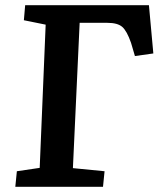

<svg xmlns="http://www.w3.org/2000/svg" viewBox="-20 -720 628 740"><path d="M45 -60 133 -73 156 -625 72 -642 77 -700H554L571 -514L500 -504L485 -555Q469 -601 451 -616.5Q433 -632 394 -632H287L261 -72L383 -60L377 0H39Z"/></svg>

Font: Literata 12pt SemiBold
Style: Italic
Weight: 600
Italic angle: -2°
Designer: Latin by Veronika Burian and Jose Scaglione. Greek by Irene Vlachou. Cyrillic by Vera Evstafieva
Foundry: TypeTogether
Version: Version 3.002